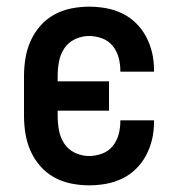

<svg xmlns="http://www.w3.org/2000/svg" viewBox="-20 -548 540 576"><path d="M247 8Q220 8 193 2.5Q166 -3 142.5 -16Q119 -29 101 -49.5Q83 -70 72 -94.5Q61 -119 56.5 -146Q52 -173 52 -200V-320Q52 -347 56.5 -374Q61 -401 72 -425.5Q83 -450 101 -470.5Q119 -491 142.5 -504Q166 -517 193 -522.5Q220 -528 247 -528Q273 -528 298 -523.5Q323 -519 346 -508Q369 -497 387.5 -479Q406 -461 418 -438.5Q430 -416 436 -391Q442 -366 442 -340V-333H341V-337Q341 -357 335.5 -376.5Q330 -396 317.5 -411Q305 -426 286 -433Q267 -440 247 -440Q225 -440 205 -430.5Q185 -421 173 -403Q161 -385 157 -363.5Q153 -342 153 -320V-304H307V-216H153V-200Q153 -178 157 -156.5Q161 -135 173 -117Q185 -99 205 -89.5Q225 -80 247 -80Q267 -80 286 -87Q305 -94 317.5 -109Q330 -124 335.5 -143.5Q341 -163 341 -183V-187H442V-180Q442 -154 436 -129Q430 -104 418 -81.5Q406 -59 387.5 -41Q369 -23 346 -12Q323 -1 298 3.5Q273 8 247 8Z"/></svg>

Font: Iosevka Term Semibold
Style: Regular
Weight: 600
Monospace: yes
Designer: Belleve Invis
Foundry: Belleve Invis
Version: Version 31.4.0